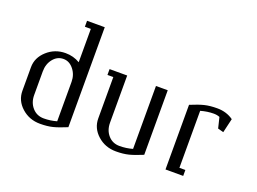

<svg xmlns="http://www.w3.org/2000/svg" viewBox="-90 -778 1313 980"><g transform="rotate(20 566.5 -288.0)"><path d="M47.9 -127.9V-255.9Q47.9 -307.6 90.1 -345.7Q132.3 -383.8 189.9 -383.8Q232.9 -383.8 268.1 -362.8V-543.9H235.8V-576.2H332V-33.2Q287.1 -14.6 258.1 -7.3Q229 0 189.9 0Q130.9 0 89.4 -37.4Q47.9 -74.7 47.9 -127.9ZM111.8 -127.9Q111.8 -86.9 136 -59.6Q160.2 -32.2 198.2 -32.2Q233.9 -32.2 268.1 -42V-255.9Q268.1 -294.9 245.1 -323.5Q222.2 -352.1 189.9 -352.1Q156.7 -352.1 134.3 -324.2Q111.8 -296.4 111.8 -255.9Z M428.2 -352.1V-383.8H523.9V-127.9Q523.9 -86.4 547.9 -59.3Q571.8 -32.2 609.9 -32.2Q646 -32.2 680.2 -42V-383.8H744.1V-33.2Q699.2 -14.6 670.2 -7.3Q641.1 0 602.1 0Q543 0 501.5 -37.4Q460 -74.7 460 -127.9V-352.1Z M871.6 0V-351.1Q916 -369.6 945.1 -376.7Q974.1 -383.8 1013.7 -383.8Q1064 -383.8 1101.6 -356.9L1083.5 -279.8L1052.7 -288.1L1038.6 -346.2Q1023.9 -352.1 1005.9 -352.1Q971.7 -352.1 935.5 -341.8V-32.2H967.8V0Z"/></g></svg>

Font: Gawaa
Style: Regular
Weight: 400
Designer: T. Christopher White
Version: Version 1.0